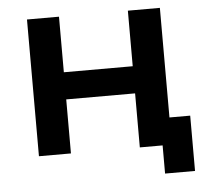

<svg xmlns="http://www.w3.org/2000/svg" viewBox="-48 -585 807 747"><g transform="rotate(-5 355.0 -212.0)"><path d="M684 -106V110H567V0H478V-211H209V0H84V-534H209V-317H478V-534H603V-106Z"/></g></svg>

Font: mBank SemiBold
Style: Regular
Weight: 600
Designer: Julieta Ulanovsky
Foundry: Julieta Ulanovsky
Version: Version 7.200